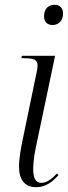

<svg xmlns="http://www.w3.org/2000/svg" viewBox="-20 -768 284 798"><path d="M198 -664C222 -664 242 -680 242 -712C242 -738 226 -748 206 -748C181 -748 163 -731 163 -700C163 -675 179 -664 198 -664ZM130 10C169 10 197 -11 223 -40L217 -47C194 -23 174 -8 152 -8C127 -8 118 -29 118 -67C118 -85 121 -116 128 -151L209 -536H71L69 -526H83C123 -526 136 -518 136 -496C136 -488 135 -478 132 -466L76 -196C67 -154 59 -109 59 -76C59 -22 82 10 130 10Z"/></svg>

Font: Noto Serif Display Condensed Light
Style: Italic
Weight: 300
Width: 3
Italic angle: -12°
Designer: Monotype Design Team
Foundry: Monotype Imaging Inc.
Version: Version 2.009